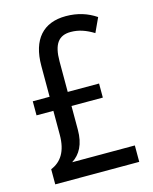

<svg xmlns="http://www.w3.org/2000/svg" viewBox="-110 -797 692 870"><g transform="rotate(-15 236.0 -362.0)"><path d="M283 -724C177 -724 118 -659 118 -535V-390H39V-324H118V-212C118 -134 89 -91 40 -71V0H434V-77H140C179 -102 203 -144 203 -213V-324H350V-390H203V-533C203 -614 229 -649 286 -649C324 -649 357 -637 393 -615L424 -682C384 -709 338 -724 283 -724Z"/></g></svg>

Font: Noto Sans Ethiopic Condensed
Style: Regular
Weight: 400
Width: 3
Designer: Monotype Design Team
Foundry: Monotype Imaging Inc.
Version: Version 2.102